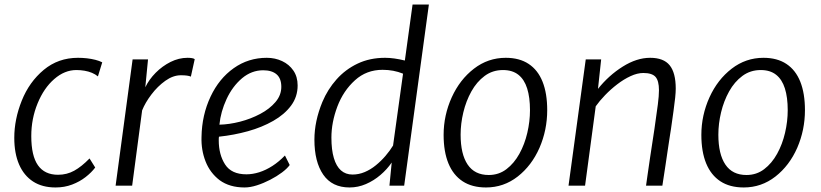

<svg xmlns="http://www.w3.org/2000/svg" viewBox="-20 -819 3620 847"><path d="M225 8Q166.5 8 126 -18.2Q85.5 -44.5 64.2 -93.5Q43 -142.5 43 -211Q43 -292.5 76 -375Q109 -457.5 173 -510.8Q237 -564 324 -564Q343.5 -564 363.5 -561.8Q383.5 -559.5 401 -555Q418.5 -550.5 431 -544L412 -482Q400.5 -491.5 385.5 -497.8Q370.5 -504 353 -507Q335.5 -510 317 -510Q291 -510 266.8 -500.2Q242.5 -490.5 219 -470Q173.5 -430.5 145.8 -362.8Q118 -295 118 -219Q118 -131.5 147.5 -89.8Q177 -48 236 -48Q275 -48 307.5 -66Q340 -84 375 -120L400 -80Q383.5 -58 357.5 -37.8Q331.5 -17.5 298 -4.8Q264.5 8 225 8Z M490 0 565 -557H633L621 -434Q637.5 -468.5 666.8 -498Q696 -527.5 732.5 -545.8Q769 -564 807 -564Q831.5 -564 839 -558L822 -481Q815.5 -484 804.8 -485.5Q794 -487 778 -487Q743.5 -487 709.2 -462.5Q675 -438 647.8 -402Q620.5 -366 607 -332L563 0Z M1059 8Q993 8 949 -24Q906.5 -56.5 886.8 -107Q867 -157.5 869 -215Q870.5 -311.5 909 -393Q946.5 -472.5 1011 -518.2Q1075.5 -564 1157 -564Q1193.5 -564 1224.5 -549.5Q1255.5 -535 1274.2 -507.8Q1293 -480.5 1293 -442Q1293 -392 1264 -353Q1235 -314 1185.5 -285.8Q1136 -257.5 1074 -240.2Q1012 -223 946 -216Q945.5 -214 945.2 -209.8Q945 -205.5 945 -200Q945 -137 973 -93.5Q1001 -50 1067 -50Q1094.5 -50 1123.8 -59.2Q1153 -68.5 1181.8 -87Q1210.5 -105.5 1237 -133L1258 -91Q1247 -75.5 1224 -58.2Q1201 -41 1172 -26Q1143 -11 1113.5 -1.5Q1084 8 1059 8ZM948 -269Q991.5 -270 1039 -282.2Q1086.5 -294.5 1128 -316.5Q1169.5 -338.5 1195.2 -368.8Q1221 -399 1221 -436Q1221 -473 1200.2 -491Q1179.5 -509 1141 -509Q1115.5 -509 1092.2 -500.2Q1069 -491.5 1048 -474Q1005.5 -438 979.5 -382Q953.5 -326 948 -269Z M1522 8Q1445 8 1406 -48.5Q1367 -105 1367 -203Q1367 -284 1402 -369Q1425.5 -425 1464.8 -469Q1504 -513 1557.8 -538.5Q1611.5 -564 1679 -564Q1698 -564 1719.8 -561Q1741.5 -558 1766 -552L1800 -799H1872L1763 0H1698L1708 -102Q1687.5 -72 1658.2 -47Q1629 -22 1594.2 -7Q1559.5 8 1522 8ZM1535 -49Q1563 -49 1589 -60Q1615 -71 1638 -89.8Q1661 -108.5 1680.5 -131.2Q1700 -154 1714 -177L1758 -494Q1716.5 -511 1668 -511Q1596.5 -511 1546 -465Q1494.5 -418.5 1468.2 -348.8Q1442 -279 1442 -212Q1442 -158 1452.8 -121.8Q1463.5 -85.5 1484.2 -67.2Q1505 -49 1535 -49Z M2124 8Q2062.5 8 2021 -19.2Q1979.5 -46.5 1958.2 -98.2Q1937 -150 1937 -224Q1937 -310.5 1973 -390Q2008.5 -468 2070.8 -516Q2133 -564 2211 -564Q2271.5 -564 2312.2 -537Q2353 -510 2373.5 -458.5Q2394 -407 2394 -333Q2394 -245.5 2360 -167Q2325.5 -88.5 2263.8 -40.2Q2202 8 2124 8ZM2136 -47Q2180.5 -47 2214.2 -72.8Q2248 -98.5 2271.2 -140.5Q2294.5 -182.5 2306.2 -233Q2318 -283.5 2318 -333Q2318 -389.5 2305.5 -429Q2293 -468.5 2266.8 -489.2Q2240.5 -510 2199 -510Q2153 -510 2118 -484Q2083 -458 2059.5 -415.8Q2036 -373.5 2024 -323.5Q2012 -273.5 2012 -225Q2012 -139 2043 -93Q2074 -47 2136 -47Z M2488 0 2564 -557H2632L2618 -427Q2665.5 -486.5 2727.2 -525.2Q2789 -564 2848 -564Q2907.5 -564 2934.2 -531Q2961 -498 2961 -428Q2961 -412 2958.5 -387.8Q2956 -363.5 2951.2 -329.5Q2946.5 -295.5 2940 -250Q2938.5 -240.5 2936.5 -228Q2934.5 -215.5 2931.8 -197.2Q2929 -179 2925 -152.2Q2921 -125.5 2915.5 -88Q2910 -50.5 2902 0H2830Q2832.5 -17.5 2836.5 -46.2Q2840.5 -75 2847.8 -123.8Q2855 -172.5 2867 -250Q2877 -319 2882 -357.8Q2887 -396.5 2887 -421Q2887 -462.5 2871.8 -479.8Q2856.5 -497 2818 -497Q2791.5 -497 2761.8 -483.2Q2732 -469.5 2703 -447.2Q2674 -425 2649.2 -399.2Q2624.5 -373.5 2608 -350L2561 0Z M3261 8Q3199.5 8 3158 -19.2Q3116.5 -46.5 3095.2 -98.2Q3074 -150 3074 -224Q3074 -310.5 3110 -390Q3145.5 -468 3207.8 -516Q3270 -564 3348 -564Q3408.5 -564 3449.2 -537Q3490 -510 3510.5 -458.5Q3531 -407 3531 -333Q3531 -245.5 3497 -167Q3462.5 -88.5 3400.8 -40.2Q3339 8 3261 8ZM3273 -47Q3317.5 -47 3351.2 -72.8Q3385 -98.5 3408.2 -140.5Q3431.5 -182.5 3443.2 -233Q3455 -283.5 3455 -333Q3455 -389.5 3442.5 -429Q3430 -468.5 3403.8 -489.2Q3377.5 -510 3336 -510Q3290 -510 3255 -484Q3220 -458 3196.5 -415.8Q3173 -373.5 3161 -323.5Q3149 -273.5 3149 -225Q3149 -139 3180 -93Q3211 -47 3273 -47Z"/></svg>

Font: Koeln Type Sans Light
Style: Italic
Weight: 300
Italic angle: -7.5°
Designer: Eben Sorkin
Foundry: Eben Sorkin
Version: Version 2.001